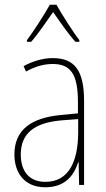

<svg xmlns="http://www.w3.org/2000/svg" viewBox="-20 -783 450 813"><path d="M219 -763H191C167 -720 120 -647 94 -613V-606H112C142 -640 179 -695 205 -732C232 -693 268 -641 299 -606H316V-613C296 -638 244 -718 219 -763ZM203 -537C162 -537 118 -524 80 -503L90 -480C133 -504 170 -512 203 -512C278 -512 310 -471 310 -351V-303L237 -296C113 -284 41 -234 41 -129C41 -53 82 10 172 10C258 10 294 -43 311 -96H313L315 0H336V-356C336 -486 295 -537 203 -537ZM237 -273 311 -279V-220C310 -98 271 -13 172 -13C106 -13 68 -55 68 -129C68 -219 127 -263 237 -273Z"/></svg>

Font: Noto Sans Ethiopic Condensed Thin
Style: Regular
Weight: 100
Width: 3
Designer: Monotype Design Team
Foundry: Monotype Imaging Inc.
Version: Version 2.102